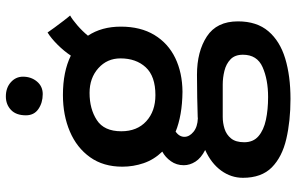

<svg xmlns="http://www.w3.org/2000/svg" viewBox="-198 -565 1012 656"><g transform="rotate(-90 308.0 -237.0)"><path d="M322.5 -119.5Q281 -120 247 -126Q213 -132 186 -143Q168.5 -130 168.5 -113Q168.5 -96 185.5 -82Q202.5 -68 232 -67Q234 -67 236 -67.5Q267 -68.5 303 -69.2Q339 -70 380.5 -70Q460 -70 511.5 -36.2Q563 -2.5 563 70Q563 134.5 529.2 174Q495.5 213.5 436 231.5Q376.5 249.5 298 249.5Q222.5 249.5 161.2 235.2Q100 221 64.2 185.8Q28.5 150.5 28.5 87Q28.5 46.5 53.2 12.5Q78 -21.5 123.5 -42Q96 -56 83.8 -75.2Q71.5 -94.5 71.5 -115Q71.5 -140 85.2 -159.2Q99 -178.5 118 -188.5Q90.5 -217 78.5 -252.2Q66.5 -287.5 66.5 -325Q66.5 -390 98.8 -435.2Q131 -480.5 186.5 -504.2Q242 -528 311.5 -528Q391 -528 446 -501Q461.5 -524.5 483.5 -546.5Q505.5 -568.5 525 -580.5Q530.5 -572 541.5 -557.2Q552.5 -542.5 564 -527.2Q575.5 -512 583 -503.5Q569.5 -496 549.5 -478.8Q529.5 -461.5 514 -442.5Q545 -396 545 -330Q545 -262.5 516.5 -215.5Q488 -168.5 437.8 -144.2Q387.5 -120 322.5 -119.5ZM311 -212Q375.5 -212 406 -245Q436.5 -278 436.5 -331.5Q436.5 -377 403 -407Q369.5 -437 318.5 -437Q264 -437 225.8 -412.2Q187.5 -387.5 187.5 -328.5Q187.5 -274.5 221.8 -243.2Q256 -212 311 -212ZM304.5 173Q364 173 406.5 154.2Q449 135.5 449 87Q449 59.5 433.2 44.5Q417.5 29.5 394 23.8Q370.5 18 347.5 18H236.5Q216 18 196 24.2Q176 30.5 163 46.5Q150 62.5 150 91.5Q150 122.5 170.8 140.2Q191.5 158 226.5 165.5Q261.5 173 304.5 173ZM306.5 -723Q336 -723 355 -706Q374 -689 374 -664.5Q374 -636.5 357.5 -616.8Q341 -597 314.5 -597Q285 -597 263.5 -611.8Q242 -626.5 242 -654.5Q242 -688 260.5 -705.5Q279 -723 306.5 -723Z"/></g></svg>

Font: Grandstander Medium
Style: Regular
Weight: 500
Designer: Tyler Finck
Foundry: Etcetera Type Co
Version: Version 1.200; ttfautohint (v1.8.3)